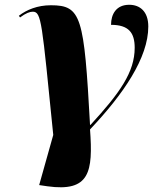

<svg xmlns="http://www.w3.org/2000/svg" viewBox="-20 -565 647 804"><path d="M178 215C356 240 370 155 357 -23C497 -171 601 -323 601 -454C601 -517 566 -545 521 -545C467 -545 445 -506 445 -461C519 -461 544 -428 544 -365C544 -263 482 -176 359 -42H357C332 -496 321 -543 193 -543C137 -543 91 -524 59 -499L64 -492C88 -510 105 -516 117 -516C154 -516 155 -475 203 0L144 210Z"/></svg>

Font: Noto Serif Display ExtraBold
Style: Italic
Weight: 800
Italic angle: -12°
Designer: Monotype Design Team
Foundry: Monotype Imaging Inc.
Version: Version 2.009